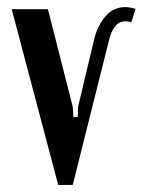

<svg xmlns="http://www.w3.org/2000/svg" viewBox="-20 -521 402 541"><path d="M350 -458Q341 -461 333 -461Q315 -461 303.5 -445.5Q292 -430 287 -407L185 0H144L13 -495H115L185 -220L187 -191H199L200 -220L246 -413Q256 -451 278 -476Q300 -501 333 -501Q345 -501 362 -496Z"/></svg>

Font: Moniqa Paragraph
Style: Bold
Weight: 700
Designer: Rajesh Rajput
Foundry: Rajesh Rajput
Version: Version 1.000